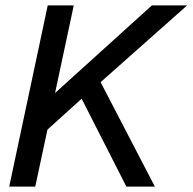

<svg xmlns="http://www.w3.org/2000/svg" viewBox="-20 -688 710 708"><path d="M14 0 156 -668H252L183 -345L540 -668H670L351 -385L551 0H446L281 -324L155 -210L110 0Z"/></svg>

Font: Atkinson Hyperlegible
Style: Italic
Weight: 400
Italic angle: -12°
Designer: Elliott Scott, Megan Eiswerth, Linus Boman, Theodore Petrosky
Foundry: Braille Institute
Version: Version 1.006; ttfautohint (v1.8.3)